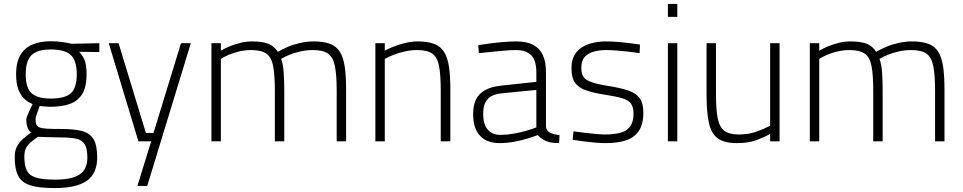

<svg xmlns="http://www.w3.org/2000/svg" viewBox="-20 -720 4903 978"><path d="M259 238Q177 238 133 223.5Q89 209 72 174.5Q55 140 55 82Q55 50 65 29Q75 8 93.5 -9Q112 -26 138 -45Q126 -54 120 -71.5Q114 -89 114 -112Q114 -118 119.5 -131.5Q125 -145 132 -161Q139 -177 146 -190Q123 -199 104.5 -216Q86 -233 74 -263.5Q62 -294 62 -342Q62 -402 83.5 -439Q105 -476 145 -493Q185 -510 238 -510Q267 -510 297 -506Q327 -502 344 -497L486 -500V-455L383 -456Q400 -440 410.5 -414.5Q421 -389 421 -342Q421 -279 400 -243Q379 -207 338 -191.5Q297 -176 235 -176Q228 -176 209.5 -177.5Q191 -179 182 -180Q176 -163 168.5 -142Q161 -121 161 -114Q161 -97 164.5 -87Q168 -77 180 -71.5Q192 -66 219 -64.5Q246 -63 293 -63Q358 -63 398 -52.5Q438 -42 456.5 -11Q475 20 475 82Q475 164 422 201Q369 238 259 238ZM260 195Q347 195 386 168.5Q425 142 425 83Q425 37 411.5 15Q398 -7 368 -13.5Q338 -20 289 -20Q280 -20 261.5 -20.5Q243 -21 223 -21.5Q203 -22 189 -22.5Q175 -23 173 -23Q147 -5 131.5 9.5Q116 24 110 40Q104 56 104 79Q104 121 116 147Q128 173 161.5 184Q195 195 260 195ZM238 -218Q311 -218 341 -245Q371 -272 371 -342Q371 -411 341 -439.5Q311 -468 238 -468Q171 -468 141 -439.5Q111 -411 111 -342Q111 -272 141 -245Q171 -218 238 -218Z M680 227 750 0H685L534 -500H584L723 -43H762L902 -500H952L730 227Z M1057 0V-500H1105V-462Q1122 -472 1147.5 -483Q1173 -494 1203.5 -501.5Q1234 -509 1263 -509Q1317 -509 1347 -497Q1377 -485 1395 -456Q1415 -468 1444 -480.5Q1473 -493 1508 -501Q1543 -509 1577 -509Q1628 -509 1660.5 -497Q1693 -485 1711 -456.5Q1729 -428 1736 -380.5Q1743 -333 1743 -262V0H1695V-259Q1695 -338 1686 -383Q1677 -428 1651.5 -446.5Q1626 -465 1573 -465Q1541 -465 1510 -458Q1479 -451 1453.5 -440.5Q1428 -430 1412 -420Q1422 -393 1425 -352Q1428 -311 1428 -260V0H1380V-258Q1380 -338 1371.5 -383Q1363 -428 1337 -446.5Q1311 -465 1259 -465Q1228 -465 1198.5 -458Q1169 -451 1144.5 -440.5Q1120 -430 1105 -420V0Z M1892 0V-500H1940V-462Q1958 -472 1986 -483Q2014 -494 2046 -501.5Q2078 -509 2108 -509Q2159 -509 2191.5 -496.5Q2224 -484 2242 -455.5Q2260 -427 2267 -379.5Q2274 -332 2274 -262V0H2225V-259Q2225 -338 2216.5 -383Q2208 -428 2182.5 -446.5Q2157 -465 2104 -465Q2074 -465 2042.5 -458Q2011 -451 1984.5 -440.5Q1958 -430 1940 -420V0Z M2525 9Q2461 9 2425.5 -28Q2390 -65 2390 -139Q2390 -184 2405 -214Q2420 -244 2452 -261.5Q2484 -279 2534 -284L2712 -303V-352Q2712 -412 2686 -438.5Q2660 -465 2608 -465Q2582 -465 2547.5 -462Q2513 -459 2479 -455.5Q2445 -452 2419 -449L2416 -490Q2440 -494 2474 -498.5Q2508 -503 2544 -506Q2580 -509 2610 -509Q2663 -509 2696 -491.5Q2729 -474 2745 -439.5Q2761 -405 2761 -352V-75Q2763 -53 2784 -43.5Q2805 -34 2830 -32L2828 9Q2816 9 2804 8Q2792 7 2781.5 4.5Q2771 2 2761 -2Q2749 -7 2738.5 -14.5Q2728 -22 2719 -32Q2698 -24 2666 -14Q2634 -4 2597 2.5Q2560 9 2525 9ZM2529 -33Q2562 -33 2596 -39Q2630 -45 2661 -54Q2692 -63 2712 -71V-262L2539 -245Q2485 -240 2463 -214Q2441 -188 2441 -140Q2441 -89 2463.5 -61Q2486 -33 2529 -33Z M3066 9Q3044 9 3013.5 6.5Q2983 4 2952 0Q2921 -4 2897 -8L2901 -51Q2925 -48 2955.5 -44Q2986 -40 3015 -37.5Q3044 -35 3062 -35Q3107 -35 3139.5 -43.5Q3172 -52 3189.5 -75.5Q3207 -99 3207 -142Q3207 -174 3194 -192Q3181 -210 3149.5 -219.5Q3118 -229 3059 -238Q3002 -247 2964.5 -260Q2927 -273 2909 -298.5Q2891 -324 2891 -371Q2891 -425 2917 -455Q2943 -485 2983 -497Q3023 -509 3065 -509Q3093 -509 3125.5 -506.5Q3158 -504 3188.5 -500Q3219 -496 3240 -493L3238 -449Q3215 -453 3184.5 -456.5Q3154 -460 3122.5 -462.5Q3091 -465 3066 -465Q3035 -465 3006 -457.5Q2977 -450 2959 -430.5Q2941 -411 2941 -374Q2941 -345 2952 -328.5Q2963 -312 2993 -301.5Q3023 -291 3079 -282Q3144 -272 3183 -258Q3222 -244 3239.5 -218.5Q3257 -193 3257 -145Q3257 -87 3234 -53Q3211 -19 3168.5 -5Q3126 9 3066 9Z M3382 0V-500H3430V0ZM3382 -634V-700H3430V-634Z M3733 9Q3670 9 3636.5 -15Q3603 -39 3591 -94Q3579 -149 3579 -240V-500H3627V-241Q3627 -164 3635.5 -119Q3644 -74 3669 -54.5Q3694 -35 3743 -35Q3795 -35 3836.5 -50.5Q3878 -66 3903 -80V-500H3951V0H3903V-38Q3875 -22 3834 -6.5Q3793 9 3733 9Z M4105 0V-500H4153V-462Q4170 -472 4195.5 -483Q4221 -494 4251.5 -501.5Q4282 -509 4311 -509Q4365 -509 4395 -497Q4425 -485 4443 -456Q4463 -468 4492 -480.5Q4521 -493 4556 -501Q4591 -509 4625 -509Q4676 -509 4708.5 -497Q4741 -485 4759 -456.5Q4777 -428 4784 -380.5Q4791 -333 4791 -262V0H4743V-259Q4743 -338 4734 -383Q4725 -428 4699.5 -446.5Q4674 -465 4621 -465Q4589 -465 4558 -458Q4527 -451 4501.5 -440.5Q4476 -430 4460 -420Q4470 -393 4473 -352Q4476 -311 4476 -260V0H4428V-258Q4428 -338 4419.5 -383Q4411 -428 4385 -446.5Q4359 -465 4307 -465Q4276 -465 4246.5 -458Q4217 -451 4192.5 -440.5Q4168 -430 4153 -420V0Z"/></svg>

Font: Cairo Play Light
Style: Regular
Weight: 300
Version: Version 3.119